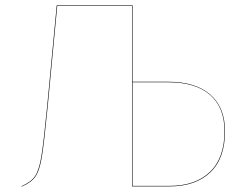

<svg xmlns="http://www.w3.org/2000/svg" viewBox="-20 -700 925 721"><path d="M825 -207Q825 -106 770 -53Q715 0 616 0H476V-678H195L159 -299Q146 -166 137.5 -113Q129 -60 113 -37Q97 -14 61 1V-1Q96 -16 111.5 -38.5Q127 -61 135.5 -114Q144 -167 157 -300L193 -680H478V-393H612Q714 -393 769.5 -345Q825 -297 825 -207ZM823 -207Q823 -297 768.5 -344Q714 -391 612 -391H478V-2H616Q714 -2 768.5 -54.5Q823 -107 823 -207Z"/></svg>

Font: FiraGO Two
Style: Regular
Weight: 100
Designer: bBox Type
Foundry: bBox Type GmbH
Version: Version 1.001